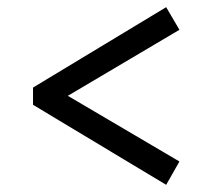

<svg xmlns="http://www.w3.org/2000/svg" viewBox="-20 -552 622 535"><path d="M443 -37 72 -260V-308L443 -532L480 -469L169 -285L480 -102Z"/></svg>

Font: Literata 12pt Medium
Style: Regular
Weight: 500
Designer: Latin by Veronika Burian and Jose Scaglione. Greek by Irene Vlachou. Cyrillic by Vera Evstafieva.
Foundry: TypeTogether
Version: Version 3.002